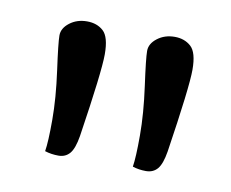

<svg xmlns="http://www.w3.org/2000/svg" viewBox="-43 -788 431 358"><g transform="rotate(10 172.5 -609.0)"><path d="M64 -544.4Q64 -585.9 56.9 -637Q49.8 -688 49.8 -702.1Q49.8 -715.8 63.5 -726.3Q77.1 -736.8 96.2 -736.8Q115.2 -736.8 127.2 -725.8Q139.2 -714.8 139.2 -682.1Q139.2 -648.9 120.1 -523.9Q116.2 -500 108.2 -490.5Q100.1 -481 86.9 -481Q73.2 -481 61 -484.9Q64 -502.9 64 -544.4ZM230 -544.4Q230 -585.9 222.9 -637Q215.8 -688 215.8 -702.1Q215.8 -715.8 229.5 -726.3Q243.2 -736.8 262.2 -736.8Q280.8 -736.8 293 -725.8Q305.2 -714.8 305.2 -682.1Q305.2 -648.9 286.1 -523.9Q282.2 -500 274.2 -490.5Q266.1 -481 252.4 -481Q238.8 -481 227.1 -484.9Q230 -502.9 230 -544.4Z"/></g></svg>

Font: Sukar
Style: Regular
Weight: 400
Designer: Dario Muhafara - Ghiath Alsory
Foundry: Dario Muhafara - Ghiath Alsory
Version: Version 1.00 March 17, 2016, initial release